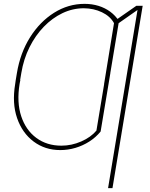

<svg xmlns="http://www.w3.org/2000/svg" viewBox="-20 -757 764 981"><path d="M543.9 -383.8 494.1 -85Q469.7 -55.2 436.5 -33.9Q403.3 -12.7 365.5 -1.5Q327.6 9.8 288.1 9.8Q210 9.8 151.9 -33.7Q93.8 -77.1 67.4 -153.3Q41 -229.5 57.6 -328.1L60.5 -348.6H84L80.1 -328.1Q64.9 -233.9 88.4 -163.1Q111.8 -92.3 165.5 -52.5Q219.2 -12.7 293.9 -12.7Q345.7 -12.7 395 -34.2Q444.3 -55.7 472.7 -89.8L521.5 -383.8ZM587.9 -649.4 534.2 -327.1H511.7L562.5 -638.7Q543 -674.3 501 -694.3Q459 -714.4 408.2 -714.8Q351.6 -714.8 299.3 -689.9Q247.1 -665 203.9 -620.4Q160.6 -575.7 130.6 -515.4Q100.6 -455.1 88.9 -383.8L82 -342.8H59.6L66.4 -383.8Q83.5 -486.8 133.5 -566.4Q183.6 -646 256.1 -691.7Q328.6 -737.3 412.1 -737.3Q449.7 -737.3 483.2 -727.1Q516.6 -716.8 543.5 -697Q570.3 -677.2 587.9 -649.4ZM709 -727.5 554.7 204.1H532.2L682.6 -706.1L565.4 -624L570.3 -653.3L676.8 -727.5Z"/></svg>

Font: Inter 28pt Thin
Style: Italic
Weight: 250
Italic angle: -9.3988°
Designer: Rasmus Andersson
Foundry: rsms
Version: Version 4.001;git-66647c0bb